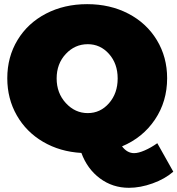

<svg xmlns="http://www.w3.org/2000/svg" viewBox="-20 -728 855 925"><path d="M15.1 -351.1Q15.1 -453.6 64.5 -535.2Q113.8 -616.7 201.7 -662.4Q289.6 -708 399.9 -708Q510.3 -708 598.1 -662.4Q686 -616.7 735.6 -534.9Q785.2 -453.1 785.2 -351.1Q785.2 -239.3 726.6 -152.1Q668 -64.9 567.9 -22.9Q592.8 9.8 626 9.8Q647 9.8 677.2 -3.4Q707.5 -16.6 737.8 -38.1L814.9 99.1Q774.4 134.3 715.3 155.5Q656.2 176.8 601.1 176.8Q522.5 176.8 461.4 131.3Q400.4 85.9 372.1 8.8Q269 2.9 187.7 -44.7Q106.4 -92.3 60.8 -172.4Q15.1 -252.4 15.1 -351.1ZM402.8 -183.1Q463.4 -183.1 505.1 -230.7Q546.9 -278.3 546.9 -350.1Q546.9 -421.4 505.1 -468.3Q463.4 -515.1 402.8 -515.1Q340.8 -515.1 296.9 -468Q252.9 -420.9 252.9 -350.1Q252.9 -279.3 297.4 -231.2Q341.8 -183.1 402.8 -183.1Z"/></svg>

Font: Trueno Black
Style: Regular
Weight: 900
Designer: Julieta Ulanovsky
Foundry: Julieta Ulanovsky
Version: Version 3.001b | FøM Fix